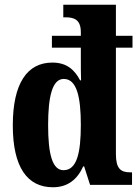

<svg xmlns="http://www.w3.org/2000/svg" viewBox="-20 -780 590 810"><path d="M203 10C266 10 306 -23 331 -78H335L360 0H537V-53H529C489 -53 469 -69 469 -130V-579H539V-629H469V-760H247V-707H255C291 -707 321 -699 321 -644V-629H199V-579H321V-545C321 -510 321 -460 322 -441H318C295 -485 262 -516 201 -516C95 -516 34 -429 34 -251C34 -75 95 10 203 10ZM248 -62C201 -62 183 -129 183 -252C183 -374 201 -447 249 -447C304 -447 321 -371 321 -253C321 -134 304 -62 248 -62Z"/></svg>

Font: Noto Serif Georgian ExtraCondensed ExtraBold
Style: Regular
Weight: 800
Width: 2
Designer: Monotype Design Team, Akaki Razmadze
Foundry: Google LLC
Version: Version 2.003